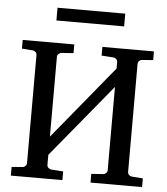

<svg xmlns="http://www.w3.org/2000/svg" viewBox="-57 -895 825 946"><g transform="rotate(5 355.5 -422.0)"><path d="M426 0H681V-43L627 -47C615 -48 606 -57 606 -68V-603C606 -614 615 -623 627 -624L681 -628V-671H426V-628L484 -624C496 -623 505 -614 505 -603V-571L207 -208V-603C207 -614 217 -623 229 -624L287 -628V-671H32V-628L85 -624C97 -623 106 -614 106 -603V-68C106 -57 97 -48 85 -47L32 -43V0H287V-43L229 -47C217 -48 207 -57 207 -68V-118L505 -480V-68C505 -57 496 -48 484 -47L426 -43ZM189 -781H524V-844H189Z"/></g></svg>

Font: Veleka
Style: Regular
Weight: 400
Designer: Stefan Peev, Context Ltd, 2016; SIL International, 1997-2014.
Foundry: Stefan Peev, Context Ltd, 2016
Version: Version 1.000